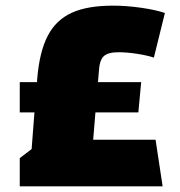

<svg xmlns="http://www.w3.org/2000/svg" viewBox="-20 -660 636 680"><path d="M531 -165 556 0H50V-100L92 -132L102 -262H50V-369H111L112 -383Q120 -477 149 -533Q178 -589 233.5 -614.5Q289 -640 380 -640Q428 -640 480 -632.5Q532 -625 564 -614L525 -456Q501 -464 465 -469.5Q429 -475 400 -475Q362 -475 347 -460.5Q332 -446 330 -405L327 -369H480L470 -262H318L310 -165Z"/></svg>

Font: Changa Black
Style: Regular
Weight: 900
Designer: Eduardo Rodriguez Tunni
Foundry: Eduardo Rodriguez Tunni
Version: Version 2.001; ttfautohint (v1.5.10-5e6f)